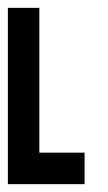

<svg xmlns="http://www.w3.org/2000/svg" viewBox="-20 -588 274 488"><path d="M0 -568H80V-200H195V-120H0Z"/></svg>

Font: Satisfactory Mid
Style: Regular
Weight: 400
Designer: Sadat Fauzi
Foundry: Intuisi Creative
Version: Version 001.000